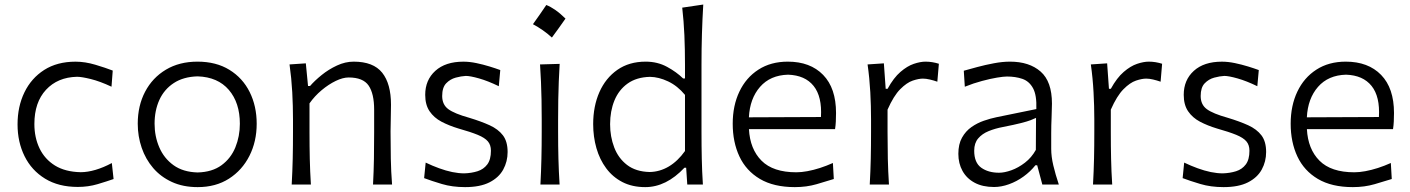

<svg xmlns="http://www.w3.org/2000/svg" viewBox="-20 -794 6066 826"><path d="M314.6 10.2Q359.6 10.2 400 -1.8Q440.4 -13.9 468.6 -23.8L461.1 -92.6Q425.4 -73.4 391.1 -63.3Q356.8 -53.2 327.2 -53.2Q260.7 -54.6 216.6 -81.8Q172.6 -109.1 150.2 -155.5Q127.9 -202 127.9 -260.5Q127.9 -353.8 177.9 -407.7Q227.9 -461.7 311.4 -463.7Q331 -463.7 370.4 -454Q409.8 -444.3 459.7 -421L465 -490.4Q434.4 -502.3 390.2 -515.5Q346 -528.7 304.9 -528.7Q226 -528.7 170.3 -493.2Q114.6 -457.6 85.1 -396.7Q55.5 -335.7 55.5 -258.8Q55.5 -183 85.7 -122Q115.9 -61 173.9 -25.4Q231.9 10.2 314.6 10.2Z M830.4 -52.1Q767.5 -53.7 726.4 -83.4Q685.4 -113 665.2 -160.3Q645 -207.6 645 -261.7Q645 -318.6 665.6 -364.1Q686.3 -409.6 727.7 -436.7Q769.1 -463.9 830.4 -465.5Q917 -462.6 964.5 -407.3Q1011.9 -351.9 1011.9 -261.7Q1011.9 -207.5 992.6 -160.1Q973.3 -112.8 933.1 -83.3Q892.8 -53.7 830.4 -52.1ZM830.5 11Q908.1 11 965 -25.3Q1021.9 -61.7 1053.1 -123.6Q1084.3 -185.4 1084.3 -261.7Q1084.3 -337.3 1054.2 -397.9Q1024.1 -458.4 967 -493.6Q910 -528.8 829.5 -528.8Q751.6 -528.8 693.8 -494.3Q636 -459.8 604.3 -399.5Q572.6 -339.2 572.6 -261.7Q572.6 -207.6 589.5 -158.4Q606.3 -109.3 638.9 -71.2Q671.5 -33.2 719.6 -11.1Q767.6 11 830.5 11Z M1234.9 0H1317.5Q1313.9 -57.6 1312.7 -110.7Q1311.5 -163.8 1311.5 -225.9V-349.3Q1333.8 -381 1363.7 -406Q1393.6 -431 1424.4 -445.9Q1455.1 -460.7 1479.9 -460.7Q1542.1 -460.7 1565.9 -425.8Q1589.6 -390.9 1589.6 -322.1V-225.9Q1589.6 -163.8 1588.7 -110.7Q1587.8 -57.6 1584.8 0H1666.7Q1662.3 -57.6 1661.3 -111.1Q1660.2 -164.6 1660.2 -228.7Q1660.2 -251.5 1661.1 -280.8Q1662.1 -310.1 1662.1 -343.5Q1662.1 -433.7 1624.2 -481.2Q1586.2 -528.8 1501.6 -528.8Q1465.4 -528.8 1429.5 -512.1Q1393.7 -495.5 1363.6 -471.1Q1333.5 -446.8 1313.8 -423.9H1305.2L1295.7 -521.5L1225.6 -516.8Q1234 -457.6 1237.3 -397.4Q1240.5 -337.3 1240.5 -280.7V-228.7Q1240.5 -164.6 1239.3 -111.1Q1238.1 -57.6 1234.9 0Z M1980.8 11Q2045.1 11 2085.5 -9.4Q2125.9 -29.9 2144.9 -64.5Q2163.8 -99 2163.8 -140Q2163.8 -185.2 2143.7 -211.7Q2123.5 -238.2 2086.6 -255.1Q2049.6 -271.9 1998.7 -287.3Q1935.1 -305 1908.7 -324.4Q1882.3 -343.8 1882.3 -381Q1882.3 -417.6 1899.4 -435.5Q1916.6 -453.5 1940.4 -460Q1964.2 -466.4 1983.9 -467.4Q2002.8 -467.4 2041 -456.6Q2079.1 -445.8 2125.9 -423.1L2132.2 -492.6Q2113 -499.7 2085.8 -508.1Q2058.6 -516.5 2029.3 -522.6Q2000.1 -528.7 1973.6 -528.7Q1896.3 -528.7 1852.8 -489.2Q1809.3 -449.7 1809.3 -386Q1809.3 -343 1828.2 -315.2Q1847.1 -287.5 1879.4 -270.4Q1911.8 -253.4 1951.9 -241.3Q2004.8 -226.4 2035.2 -213.9Q2065.6 -201.4 2078.8 -185.9Q2092 -170.5 2092 -145.5Q2092 -107.5 2076.3 -86.6Q2060.6 -65.7 2034.6 -57.4Q2008.6 -49.2 1977.7 -48.2Q1953.1 -48.2 1925.6 -53.8Q1898.2 -59.5 1869.3 -70.1Q1840.3 -80.6 1811.3 -94.5L1804.6 -27.7Q1835.6 -16 1880.6 -2.5Q1925.7 11 1980.8 11Z M2330.2 -772.5Q2315.6 -751 2301.7 -730.8Q2287.7 -710.6 2272.8 -689.9Q2294.5 -678.3 2315.3 -663.8Q2336.1 -649.3 2354.3 -632.5Q2369.7 -653.2 2384.2 -673.5Q2398.6 -693.9 2412.8 -714Q2389.9 -736.6 2369.5 -750.8Q2349.1 -765.1 2330.2 -772.5ZM2304.9 0H2387.4Q2383.8 -57.6 2382.4 -111.1Q2381 -164.6 2381 -228.7V-280.7Q2381 -326.5 2381.7 -366.1Q2382.5 -405.7 2383.9 -443Q2385.3 -480.4 2387.7 -519.2L2303.3 -516.8Q2305.8 -478.4 2307.4 -441.4Q2309 -404.4 2309.7 -365.3Q2310.5 -326.2 2310.5 -280.7V-228.7Q2310.5 -164.6 2309.2 -111.1Q2308 -57.6 2304.9 0Z M2774.6 -54Q2715.3 -55.5 2677.7 -84.4Q2640.1 -113.3 2622.4 -159.8Q2604.7 -206.2 2604.7 -259.7Q2604.7 -316.1 2623.3 -361.6Q2641.9 -407.2 2680.1 -434.6Q2718.3 -461.9 2776.3 -463.4Q2813.9 -462.9 2854.3 -443.8Q2894.7 -424.7 2926.9 -385.8V-144.3Q2895.8 -100.6 2857 -77.6Q2818.2 -54.7 2774.6 -54ZM2755.9 11Q2846.2 11 2924.6 -72.5H2931.9L2936.7 0H3003.9Q3000.2 -57.6 2999.1 -111.1Q2997.9 -164.6 2997.9 -228.7V-515.4Q2997.9 -583.6 2999.8 -647.3Q3001.7 -710.9 3005.5 -774.5L2915 -761.1Q2921.6 -703.3 2924.3 -642.3Q2926.9 -581.3 2926.9 -515.4V-456.4H2918.9Q2890.6 -484.2 2849.6 -506.5Q2808.6 -528.8 2757.8 -528.8Q2686.6 -528.8 2636.1 -493.6Q2585.6 -458.4 2558.7 -397.7Q2531.9 -336.9 2531.9 -260Q2531.9 -205.5 2545.9 -156.5Q2560 -107.5 2588 -69.9Q2615.9 -32.3 2657.9 -10.6Q2700 11 2755.9 11Z M3399.7 11Q3449.8 11 3493.1 -1.6Q3536.4 -14.2 3567.1 -23.9L3563.2 -92.8Q3535.7 -80.5 3507.7 -71.4Q3479.6 -62.4 3453.7 -57.6Q3427.8 -52.8 3406.1 -52.8Q3305.8 -52.8 3256.1 -102.8Q3206.5 -152.7 3202 -238.6H3572.5Q3575 -254.5 3575.8 -271.2Q3576.7 -287.8 3576.7 -307.9Q3576.7 -414.8 3521.2 -471.8Q3465.7 -528.8 3369.2 -528.8Q3296 -528.8 3242.8 -494.4Q3189.5 -460.1 3160.9 -399.8Q3132.2 -339.5 3132.2 -261.7Q3132.2 -182.6 3161 -121Q3189.8 -59.4 3249.2 -24.2Q3308.7 11 3399.7 11ZM3511.8 -290.6 3201.8 -289.3Q3205.9 -370.2 3249.9 -420.4Q3293.9 -470.6 3370.3 -472.7Q3443.5 -470.3 3480.3 -424.2Q3517 -378.2 3511.8 -290.6Z M3721.7 0H3804.4Q3800.7 -57.6 3799.5 -110.7Q3798.3 -163.8 3798.3 -225.9V-322.3Q3824.6 -381.9 3852.8 -410.2Q3881 -438.6 3906.6 -447.2Q3932.1 -455.8 3950.4 -455.8Q3963.8 -455.8 3980.4 -451.9Q3997 -448 4012.5 -442.5L4019.1 -519.7Q4005.7 -524 3991.2 -526.4Q3976.8 -528.8 3961.7 -528.8Q3939.4 -528.8 3911.2 -519.3Q3883 -509.8 3853.8 -484.6Q3824.6 -459.5 3798.4 -411.9H3790.3L3782.5 -521.5L3712.4 -516.8Q3720.8 -457.6 3724.1 -397.4Q3727.3 -337.3 3727.3 -280.7V-228.7Q3727.3 -164.6 3726.1 -111.1Q3724.9 -57.6 3721.7 0Z M4278 -50.9Q4231.7 -50.9 4201.4 -72.5Q4171.1 -94.2 4171.1 -145.6Q4171.1 -178.4 4188.2 -198.5Q4205.4 -218.7 4233.4 -230Q4261.4 -241.4 4294.1 -247.5Q4344 -257.3 4371.7 -264.4Q4399.4 -271.4 4413.9 -277Q4428.3 -282.5 4437.1 -286.9L4436.3 -149.2Q4417.9 -116.1 4389.6 -94.3Q4361.2 -72.4 4331.2 -61.6Q4301.3 -50.9 4278 -50.9ZM4256.5 10.5Q4287.8 10.5 4320.8 -1.4Q4353.9 -13.3 4383.4 -34.6Q4412.9 -55.9 4434.3 -82.9H4442.1L4464.2 0H4535.2Q4520.5 -43.9 4511.5 -82Q4502.4 -120.1 4502.4 -153.6V-220.2Q4502.4 -254.3 4504 -289.7Q4505.6 -325.1 4505.6 -348.3Q4505.6 -443.4 4456.8 -486.1Q4408 -528.8 4325.1 -528.8Q4292.7 -528.8 4255.7 -521.8Q4218.7 -514.9 4184.6 -505.7Q4150.4 -496.6 4126.3 -489.7L4130.7 -420.9Q4168.4 -436.1 4204.7 -445.7Q4240.9 -455.4 4269.2 -460.1Q4297.5 -464.8 4312 -464.8Q4348.9 -464.8 4378.4 -454.7Q4407.8 -444.5 4424.2 -414.5Q4440.6 -384.5 4438.4 -324.8L4266.9 -289.7Q4241.3 -284.5 4212.7 -274.6Q4184.1 -264.8 4159.3 -247.4Q4134.4 -230 4118.7 -201.9Q4102.9 -173.9 4102.9 -132.2Q4102.9 -90.9 4120.8 -58.6Q4138.8 -26.2 4173 -7.9Q4207.2 10.5 4256.5 10.5Z M4682.2 0H4764.8Q4761.1 -57.6 4760 -110.7Q4758.8 -163.8 4758.8 -225.9V-322.3Q4785.1 -381.9 4813.3 -410.2Q4841.4 -438.6 4867 -447.2Q4892.6 -455.8 4910.9 -455.8Q4924.3 -455.8 4940.9 -451.9Q4957.5 -448 4973 -442.5L4979.5 -519.7Q4966.1 -524 4951.7 -526.4Q4937.3 -528.8 4922.2 -528.8Q4899.9 -528.8 4871.7 -519.3Q4843.5 -509.8 4814.3 -484.6Q4785 -459.5 4758.8 -411.9H4750.8L4743 -521.5L4672.9 -516.8Q4681.3 -457.6 4684.5 -397.4Q4687.8 -337.3 4687.8 -280.7V-228.7Q4687.8 -164.6 4686.6 -111.1Q4685.4 -57.6 4682.2 0Z M5243.9 11Q5308.3 11 5348.7 -9.4Q5389.1 -29.9 5408.1 -64.5Q5427 -99 5427 -140Q5427 -185.2 5406.9 -211.7Q5386.7 -238.2 5349.8 -255.1Q5312.8 -271.9 5261.8 -287.3Q5198.3 -305 5171.9 -324.4Q5145.4 -343.8 5145.4 -381Q5145.4 -417.6 5162.6 -435.5Q5179.8 -453.5 5203.6 -460Q5227.4 -466.4 5247.1 -467.4Q5266 -467.4 5304.1 -456.6Q5342.3 -445.8 5389.1 -423.1L5395.4 -492.6Q5376.2 -499.7 5349 -508.1Q5321.7 -516.5 5292.5 -522.6Q5263.2 -528.7 5236.8 -528.7Q5159.4 -528.7 5116 -489.2Q5072.5 -449.7 5072.5 -386Q5072.5 -343 5091.4 -315.2Q5110.3 -287.5 5142.6 -270.4Q5175 -253.4 5215.1 -241.3Q5267.9 -226.4 5298.4 -213.9Q5328.8 -201.4 5342 -185.9Q5355.2 -170.5 5355.2 -145.5Q5355.2 -107.5 5339.5 -86.6Q5323.8 -65.7 5297.8 -57.4Q5271.8 -49.2 5240.8 -48.2Q5216.3 -48.2 5188.8 -53.8Q5161.4 -59.5 5132.4 -70.1Q5103.5 -80.6 5074.4 -94.5L5067.8 -27.7Q5098.7 -16 5143.8 -2.5Q5188.9 11 5243.9 11Z M5800.1 11Q5850.2 11 5893.5 -1.6Q5936.8 -14.2 5967.5 -23.9L5963.5 -92.8Q5936.1 -80.5 5908.1 -71.4Q5880 -62.4 5854.1 -57.6Q5828.2 -52.8 5806.5 -52.8Q5706.2 -52.8 5656.5 -102.8Q5606.8 -152.7 5602.4 -238.6H5972.9Q5975.4 -254.5 5976.2 -271.2Q5977.1 -287.8 5977.1 -307.9Q5977.1 -414.8 5921.6 -471.8Q5866.1 -528.8 5769.6 -528.8Q5696.4 -528.8 5643.2 -494.4Q5589.9 -460.1 5561.3 -399.8Q5532.6 -339.5 5532.6 -261.7Q5532.6 -182.6 5561.4 -121Q5590.2 -59.4 5649.6 -24.2Q5709.1 11 5800.1 11ZM5912.2 -290.6 5602.2 -289.3Q5606.3 -370.2 5650.3 -420.4Q5694.2 -470.6 5770.7 -472.7Q5843.9 -470.3 5880.7 -424.2Q5917.4 -378.2 5912.2 -290.6Z"/></svg>

Font: Pinar-VF
Style: Regular
Weight: 300
Designer: Amin Abedi
Version: Version 3.0